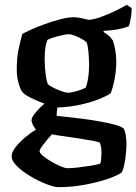

<svg xmlns="http://www.w3.org/2000/svg" viewBox="-20 -571 562 791"><path d="M222 200Q203 200 171 187.5Q139 175 106 155.5Q73 136 50.5 114Q28 92 28 73Q28 56 44 35.5Q60 15 83 -4.5Q106 -24 128 -37Q122 -44 116 -55.5Q110 -67 110 -76Q110 -88 128 -109Q146 -130 163 -144Q88 -172 72 -192Q64 -203 56.5 -228Q49 -253 49 -285Q49 -333 57 -370.5Q65 -408 72 -431Q82 -437 107 -448.5Q132 -460 164 -471.5Q196 -483 228 -491.5Q260 -500 283 -500Q297 -500 316 -496Q335 -492 347 -489Q372 -492 402.5 -503.5Q433 -515 460 -528.5Q487 -542 502 -551L522 -538Q523 -519 519 -497.5Q515 -476 511 -463Q488 -454 461.5 -449.5Q435 -445 407 -444V-439Q415 -434 425.5 -426Q436 -418 445 -404Q451 -388 455 -363.5Q459 -339 459 -319Q459 -280 452 -244.5Q445 -209 436 -187Q423 -177 391.5 -164Q360 -151 314.5 -140.5Q269 -130 216 -128L213 -94Q221 -93 249 -90Q277 -87 313.5 -82.5Q350 -78 387 -71.5Q424 -65 452 -57.5Q480 -50 490 -41Q496 -29 498.5 -11.5Q501 6 501 21Q501 52 496 85.5Q491 119 482 139Q465 152 424 166Q383 180 329.5 190Q276 200 222 200ZM261 -189Q270 -189 284.5 -192.5Q299 -196 312.5 -201Q326 -206 333 -210Q339 -223 343 -248.5Q347 -274 347 -300Q347 -333 344 -361Q341 -389 336 -397Q332 -402 318 -410Q304 -418 288.5 -424Q273 -430 265 -430Q250 -430 221 -422.5Q192 -415 176 -407Q164 -381 164 -328Q164 -292 168.5 -261Q173 -230 178 -224Q183 -218 199 -210Q215 -202 233 -195.5Q251 -189 261 -189ZM258 122Q275 122 301 119Q327 116 352.5 112Q378 108 393 103Q396 96 397 82Q398 68 398 59Q398 31 391 17Q389 14 370 10.5Q351 7 324 2.5Q297 -2 269 -6Q241 -10 220.5 -13Q200 -16 194 -18Q177 1 160 22.5Q143 44 143 52Q143 59 157 71Q171 83 191 94.5Q211 106 229.5 114Q248 122 258 122Z"/></svg>

Font: Texturina SemiBold
Style: Regular
Weight: 600
Designer: Guillermo Torres Carreño
Foundry: Omnibus-Type
Version: Version 1.002; ttfautohint (v1.8.3)